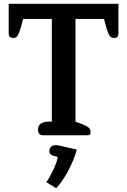

<svg xmlns="http://www.w3.org/2000/svg" viewBox="-20 -715 672 1015"><path d="M181 -30Q181 -51 196 -61.5Q211 -72 237 -72H254V-615H102L89 -566Q81 -539 73 -526.5Q65 -514 50 -514Q40 -514 33 -519.5Q26 -525 26 -537V-695H606V-537Q606 -525 599.5 -519.5Q593 -514 583 -514Q568 -514 559.5 -526.5Q551 -539 543 -566L530 -615H379V-72L421 -56Q441 -48 450 -39Q459 -30 459 -17Q459 -9 455.5 -4.5Q452 0 442 0H206Q194 0 187.5 -8Q181 -16 181 -30ZM225 248Q245 219 263.5 179Q282 139 285 115L258 107Q241 100 241 85Q241 69 250.5 60.5Q260 52 277 52Q281 52 291 54L386 76Q374 123 344 181.5Q314 240 277 280Z"/></svg>

Font: Maitree SemiBold
Style: Regular
Weight: 600
Designer: CadsonDemak Team
Foundry: CadsonDemak
Version: Version 1.001